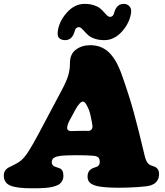

<svg xmlns="http://www.w3.org/2000/svg" viewBox="-33 -969 864 1003"><path d="M542 -880.9Q549.3 -880.9 554 -885Q558.6 -889.2 560.3 -893.3Q562 -897.5 565.4 -908.7Q578.6 -948.7 613.3 -948.7Q631.8 -948.7 643.1 -936.3Q654.3 -923.8 651.9 -904.3Q645.5 -851.1 605 -805.2Q564.5 -759.3 512.2 -759.3Q484.4 -759.3 463.1 -766.4Q441.9 -773.4 430.2 -783.4Q418.5 -793.5 409.9 -803.2Q401.4 -813 393.8 -820.1Q386.2 -827.1 378.4 -827.1Q371.1 -827.1 366.5 -823Q361.8 -818.8 360.1 -814.7Q358.4 -810.5 355 -799.3Q341.8 -759.3 307.1 -759.3Q289.1 -759.3 277.3 -769Q265.6 -778.8 268.6 -803.7Q274.9 -856.4 315.7 -902.6Q356.4 -948.7 408.7 -948.7Q436.5 -948.7 457.8 -941.7Q479 -934.6 490.7 -924.6Q502.4 -914.6 510.7 -904.8Q519 -895 526.6 -887.9Q534.2 -880.9 542 -880.9ZM241.2 -136.7 240.2 -134.3Q237.3 -127.4 237.3 -122.6Q237.3 -108.4 247.6 -101.6Q252.4 -98.6 263.9 -95Q275.4 -91.3 278.8 -89.8Q298.3 -82 298.3 -49.8Q298.3 -36.6 293.2 -26.6Q288.1 -16.6 280.5 -9.8Q272.9 -2.9 259.5 1.7Q246.1 6.3 233.6 8.8Q221.2 11.2 201.9 12.7Q182.6 14.2 168.2 14.4Q153.8 14.6 131.3 14.6Q55.2 14.6 21 0.5Q-13.2 -13.7 -13.2 -52.7Q-13.2 -78.6 9.8 -92.8Q14.6 -95.7 39.1 -107.4Q63.5 -119.1 78.6 -132.3Q97.2 -148.4 118.7 -182.4Q140.1 -216.3 172.4 -277.3L289.1 -497.1Q313.5 -542.5 323 -573.5Q332.5 -604.5 332.5 -640.6Q332.5 -686.5 363.5 -709.7Q394.5 -732.9 438.5 -732.9Q497.1 -732.9 536.1 -695.3Q575.2 -657.7 603 -579.1Q642.1 -468.8 666 -381.6Q689.9 -294.4 722.7 -155.8Q730 -123 744.6 -111.3Q750 -106.4 762 -102.8Q773.9 -99.1 778.3 -96.7Q797.9 -85.9 797.9 -60.5Q797.9 -14.6 753.4 -0.5Q735.4 5.4 684.1 8.5Q632.8 11.7 589.4 11.7Q523.4 11.7 486.8 5.4Q457.5 1 440.9 -11Q424.3 -22.9 424.3 -46.9Q424.3 -74.2 445.3 -86.9Q450.2 -90.3 461.2 -93.8Q472.2 -97.2 475.6 -99.1Q488.3 -106.9 488.3 -123Q488.3 -127.9 487.3 -132.3L486.8 -134.8Q483.4 -152.8 455.6 -155.3Q420.4 -158.2 363.3 -158.2Q303.2 -158.2 276.4 -153.8Q247.6 -148.9 241.2 -136.7ZM402.3 -285.6Q409.2 -285.6 418 -285.4Q426.8 -285.2 427.7 -285.2Q438 -285.2 444.1 -291.7Q450.2 -298.3 450.2 -309.1Q450.2 -314.5 444.3 -344.7L439 -370.1Q434.1 -392.6 422.1 -415.5Q410.2 -438.5 400.9 -438.5Q384.3 -438.5 360.8 -396L332 -342.8Q317.9 -317.9 317.9 -299.8Q317.9 -292 324 -288.1Q330.1 -284.2 336.9 -284.2Q338.9 -284.2 364.5 -284.9Q390.1 -285.6 402.3 -285.6Z"/></svg>

Font: Cooper* Black
Style: Italic
Weight: 900
Italic angle: -7°
Designer: Owen Earl
Foundry: indestructible type*
Version: Version 0.001